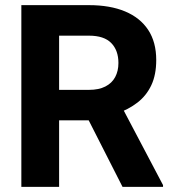

<svg xmlns="http://www.w3.org/2000/svg" viewBox="-20 -731 678 751"><path d="M328.1 -710.9Q410.3 -710.9 469.1 -686.4Q528 -661.8 559.6 -614.1Q591.1 -566.3 591.1 -496.1Q591.1 -438.5 571.9 -397.7Q552.7 -356.9 517.8 -329.9Q482.9 -302.9 435.4 -286.3L388.9 -260.3H161.4V-379.5H327.9Q366.4 -379.5 392 -392.6Q417.7 -405.7 430.4 -429.3Q443.2 -453 443.2 -484.7Q443.2 -534.1 415 -562.8Q386.9 -591.5 328.1 -591.5H211.2V0H63.5V-710.9ZM297.8 -317.6H454L617.7 -7V0H459.3Z"/></svg>

Font: Heebo
Style: Regular
Weight: 400
Designer: Oded Ezer
Foundry: Ezer Type House
Version: Version 3.100